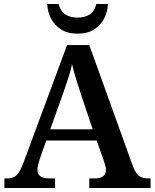

<svg xmlns="http://www.w3.org/2000/svg" viewBox="-20 -939 772 959"><path d="M2 0V-48H17Q45 -48 61.5 -62.5Q78 -77 96 -123L315 -714H426L644 -108Q657 -74 674 -61Q691 -48 718 -48H732V0H426V-48H456Q480 -48 494.5 -58Q509 -68 509 -91Q509 -101 506 -111.5Q503 -122 500 -132L463 -237H211L178 -143Q174 -131 170.5 -116.5Q167 -102 167 -92Q167 -48 223 -48H255V0ZM231 -293H443L384 -469Q372 -507 360 -544.5Q348 -582 340 -618Q332 -583 321 -549Q310 -515 296 -475ZM367 -771Q317 -771 284 -792.5Q251 -814 234 -848Q217 -882 216 -919H273Q282 -883 306.5 -867Q331 -851 367 -851Q404 -851 428.5 -867Q453 -883 461 -919H519Q518 -882 501 -848Q484 -814 451 -792.5Q418 -771 367 -771Z"/></svg>

Font: Noto Serif Hentaigana SemiBold
Style: Regular
Weight: 600
Designer: Kazuhiro Yamada
Foundry: nipponia
Version: Version 1.000; ttfautohint (v1.8.4.7-5d5b)